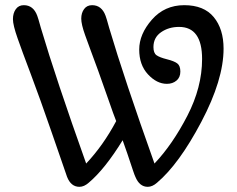

<svg xmlns="http://www.w3.org/2000/svg" viewBox="-20 -716 914 742"><path d="M761 -488Q761 -612 672 -612Q632 -612 602.5 -591.5Q573 -571 573 -534Q573 -511 585 -502.5Q597 -494 625 -487Q653 -480 665 -471Q677 -462 677 -439.5Q677 -417 662 -404.5Q647 -392 625 -392Q586 -392 552 -428.5Q518 -465 518 -524.5Q518 -584 567 -640Q616 -696 692 -696Q768 -696 806 -650Q844 -604 844 -528Q844 -408 758 -245Q672 -82 587 -10Q569 6 551 6Q519 6 503 -33Q500 -39 494 -57Q471 -127 454 -174Q385 -62 323 -10Q305 6 287 6Q254 6 239 -33Q237 -39 220 -88Q203 -137 179 -206.5Q155 -276 137 -326Q119 -376 99 -429.5Q79 -483 68.5 -511Q58 -539 48 -568Q30 -619 30 -642Q30 -665 41 -680.5Q52 -696 72 -696Q109 -696 124 -655Q127 -648 138 -608Q196 -412 313 -84Q379 -154 429 -248Q419 -273 399.5 -329.5Q380 -386 359.5 -442.5Q339 -499 328.5 -526.5Q318 -554 309 -580Q294 -622 294 -644Q294 -666 305 -681Q316 -696 336 -696Q373 -696 388 -655Q391 -648 402 -608Q460 -412 577 -84Q647 -158 704 -268.5Q761 -379 761 -488Z"/></svg>

Font: Macondo Swash Caps
Style: Regular
Weight: 400
Designer: John Vargas Beltran
Foundry: John Vargas Beltran
Version: Version 2.001